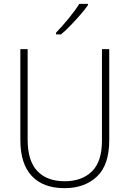

<svg xmlns="http://www.w3.org/2000/svg" viewBox="-20 -970 674 1000"><path d="M549 -240Q549 -111 485 -50.5Q421 10 316 10Q205 10 145.5 -53.5Q86 -117 86 -241V-714H124V-243Q124 -132 174.5 -79Q225 -26 317 -26Q406 -26 458.5 -77Q511 -128 511 -237V-714H549ZM438 -943Q422 -920 398 -892.5Q374 -865 348 -838Q322 -811 298 -791H272V-800Q304 -833 338 -874.5Q372 -916 393 -950H438Z"/></svg>

Font: Noto Sans Lao Looped SemiCondensed ExtraLight
Style: Regular
Weight: 200
Width: 4
Designer: Mark Frömberg, Ben Mitchell
Foundry: The Fontpad Ltd
Version: Version 1.002; ttfautohint (v1.8.4.7-5d5b)